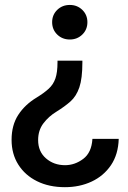

<svg xmlns="http://www.w3.org/2000/svg" viewBox="-20 -569 523 784"><path d="M316.4 -321.3V-314.5Q316.4 -248.5 304 -212.2Q291.5 -175.8 267.8 -154.8Q244.1 -133.8 210.9 -113.3Q179.2 -94.2 157.5 -65.7Q135.7 -37.1 135.7 2.9Q135.7 49.8 167.7 77.6Q199.7 105.5 245.6 105.5Q285.6 105.5 319.8 79.8Q354 54.2 357.4 -2H464.8Q462.9 61.5 433.1 105.5Q403.3 149.4 354.2 172.4Q305.2 195.3 245.1 195.3Q180.2 195.3 131.1 170.9Q82 146.5 54.7 103Q27.3 59.6 27.3 2Q27.3 -58.1 54.7 -100.1Q82 -142.1 129.9 -170.9Q160.2 -189.5 179 -206.8Q197.8 -224.1 206.3 -248.8Q214.8 -273.4 214.8 -314.5V-321.3ZM265.1 -548.8Q295.4 -548.8 316.2 -528.6Q336.9 -508.3 336.9 -478.5Q336.9 -448.2 316.2 -428Q295.4 -407.7 265.1 -407.7Q234.4 -407.7 213.6 -428Q192.9 -448.2 192.9 -478.5Q192.9 -508.3 213.6 -528.6Q234.4 -548.8 265.1 -548.8Z"/></svg>

Font: Inter Tight Medium
Style: Regular
Weight: 500
Designer: Rasmus Andersson
Foundry: rsms
Version: Version 3.004; ttfautohint (v1.8.4.7-5d5b)